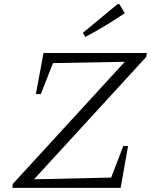

<svg xmlns="http://www.w3.org/2000/svg" viewBox="-20 -911 732 931"><path d="M689 -635 127 -22 118 -41 519 -50 578 -203H601L565 0H40L42 -19L604 -632L613 -612L237 -605L178 -455H154L191 -654H692ZM394 -732 382 -752 550 -891H559L585 -847Q539 -816 492 -787.5Q445 -759 394 -732Z"/></svg>

Font: Piazzolla 8pt ExtraLight
Style: Italic
Weight: 250
Italic angle: -11.3°
Designer: Juan Pablo del Peral
Foundry: Huerta Tipografica
Version: Version 2.001